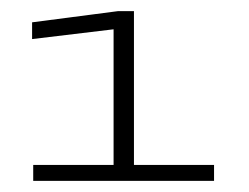

<svg xmlns="http://www.w3.org/2000/svg" viewBox="-20 -699 446 344"><path d="M39.5 -375H363.5V-403.5H220V-679H191L37.5 -659V-629L183.5 -646.5V-403.5H39.5Z"/></svg>

Font: Anybody Expanded Light
Style: Regular
Weight: 300
Width: 7
Version: Version 1.113;gftools[0.9.25]